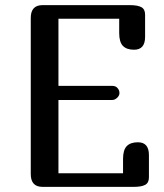

<svg xmlns="http://www.w3.org/2000/svg" viewBox="-20 -729 641 749"><path d="M503 -535Q474 -535 459.5 -550Q445 -565 445 -600V-656H208V-394H418Q431 -394 438.5 -385.5Q446 -377 446 -366Q446 -356 437 -347.5Q428 -339 418 -339H208V-53H460V-109Q460 -144 474.5 -159Q489 -174 518 -174Q561 -174 561 -124V-37Q561 -16 546.5 -8Q532 0 501 0H146Q100 0 100 -50V-659Q100 -709 146 -709H486Q517 -709 531.5 -701Q546 -693 546 -672V-585Q546 -535 503 -535Z"/></svg>

Font: Marmelad
Style: Regular
Weight: 400
Designer: Manvel Shmavonyan
Foundry: Cyreal
Version: Version 1.001;PS 001.001;hotconv 1.0.88;makeotf.lib2.5.64775